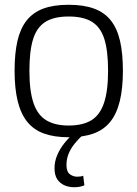

<svg xmlns="http://www.w3.org/2000/svg" viewBox="-20 -564 575 803"><path d="M41 -268Q41 -341 53 -393Q65 -445 91.5 -478.5Q118 -512 161 -528Q204 -544 267 -544Q330 -544 373.5 -528Q417 -512 443.5 -478.5Q470 -445 482 -393Q494 -341 494 -268Q494 -194 481 -141Q468 -88 441 -54.5Q414 -21 371 -5.5Q328 10 267 10Q207 10 164 -5.5Q121 -21 94 -54.5Q67 -88 54 -141Q41 -194 41 -268ZM103 -268Q103 -184 120 -133.5Q137 -83 173.5 -61Q210 -39 267 -39Q326 -39 362 -61Q398 -83 415 -133.5Q432 -184 432 -268Q432 -351 416.5 -400.5Q401 -450 365 -472.5Q329 -495 267 -495Q206 -495 170 -472.5Q134 -450 118.5 -400.5Q103 -351 103 -268ZM289 219Q267 219 248.5 210.5Q230 202 219 185Q208 168 208 139Q208 112 219 85.5Q230 59 249.5 34.5Q269 10 294 -11L328 -1Q308 17 292 37Q276 57 267 79Q258 101 258 126Q258 154 272 164.5Q286 175 303 175Q311 175 317 174Q323 173 328 171L333 211Q324 215 313.5 217Q303 219 289 219Z"/></svg>

Font: Georama ExtraCondensed Thin Light
Style: Regular
Weight: 300
Version: Version 1.001